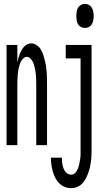

<svg xmlns="http://www.w3.org/2000/svg" viewBox="-20 -753 540 996"><path d="M421 -608Q410 -608 400 -613Q390 -618 384.5 -627.5Q379 -637 377.5 -648Q376 -659 376 -670Q376 -681 377.5 -692Q379 -703 384.5 -712.5Q390 -722 400 -727.5Q410 -733 421 -733Q432 -733 441.5 -727.5Q451 -722 456.5 -712.5Q462 -703 464 -692Q466 -681 466 -670Q466 -659 464 -648Q462 -637 456.5 -627.5Q451 -618 441.5 -613Q432 -608 421 -608ZM14 0V-520H70V-429Q72 -440 75 -450.5Q78 -461 82 -471.5Q86 -482 91.5 -492Q97 -502 104 -510Q111 -518 121.5 -523Q132 -528 143 -528Q157 -528 170.5 -518.5Q184 -509 191.5 -496.5Q199 -484 204 -469.5Q209 -455 212.5 -440.5Q216 -426 218.5 -411Q221 -396 222 -380.5Q223 -365 223.5 -350Q224 -335 224 -320V0H168V-320Q168 -330 167.5 -340Q167 -350 166.5 -359.5Q166 -369 164.5 -379Q163 -389 161 -398.5Q159 -408 156 -417.5Q153 -427 148.5 -435.5Q144 -444 136 -451Q128 -458 119 -458Q110 -458 102 -451Q94 -444 89.5 -435.5Q85 -427 82 -417.5Q79 -408 77 -398.5Q75 -389 73.5 -379Q72 -369 71.5 -359.5Q71 -350 70.5 -340Q70 -330 70 -320V0ZM349 223Q331 223 314.5 216Q298 209 286 196.5Q274 184 266 168Q258 152 253.5 135Q249 118 246.5 100.5Q244 83 244 65H301Q301 79 302.5 92.5Q304 106 309 119.5Q314 133 324.5 143Q335 153 349 153Q362 153 371 143Q380 133 384.5 121Q389 109 391.5 96.5Q394 84 396 71Q398 58 398 45.5Q398 33 398 20V-450H321V-520H455V20Q455 36 454.5 52Q454 68 452 83.5Q450 99 446.5 114.5Q443 130 437.5 145Q432 160 424.5 174Q417 188 406 199.5Q395 211 380 217Q365 223 349 223Z"/></svg>

Font: Iosevka Custom
Style: Regular
Weight: 400
Monospace: yes
Designer: Belleve Invis
Foundry: Belleve Invis
Version: Version 32.5.0; ttfautohint (v1.8.4)